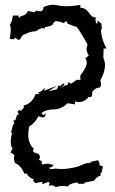

<svg xmlns="http://www.w3.org/2000/svg" viewBox="-20 -603 484 808"><path d="M214.8 184.6Q206.5 176.8 195.8 176.8L184.1 178.7L189 169.4L184.1 162.1L158.2 172.4V162.1L128.4 167.5L118.7 157.2L123 150.9Q105 148.9 92.3 127.4L83 127.9Q67.4 92.3 43 83Q38.6 71.3 38.6 62L40.5 49.3L24.4 38.1Q32.2 25.9 32.2 20Q32.2 15.6 27.8 15.6L25.4 -3.9Q25.4 -26.4 31.2 -43.5L26.4 -44.4L33.7 -74.7Q39.6 -82 39.6 -87.4L35.6 -94.7Q48.3 -96.7 48.3 -109.9L52.2 -119.6L60.5 -122.1L53.2 -132.8L61 -140.6L68.4 -136.2L81.1 -151.4L78.6 -158.7Q114.7 -166.5 129.9 -207H148.9L138.2 -212.9L153.3 -218.8L169.4 -233.9L165.5 -221.2L220.2 -242.2L183.6 -218.8L219.2 -227.1L226.6 -244.1L233.4 -240.7Q244.6 -251.5 248 -251.5Q251 -251.5 251 -246.1L234.4 -231L253.4 -243.2Q267.1 -243.2 267.1 -254.9L270 -257.3L277.8 -250.5L290 -257.8Q299.8 -267.6 310.5 -267.6L318.4 -266.1L317.9 -285.2Q345.2 -320.3 345.2 -339.4Q345.2 -348.1 339.4 -358.4L353.5 -369.1Q344.2 -385.3 344.2 -397.9Q344.2 -406.7 348.6 -414.6Q318.4 -471.7 301.3 -491.2H295.9L263.2 -503.9Q263.2 -513.7 258.8 -513.7L247.6 -505.9Q229 -513.7 216.3 -513.7Q208 -513.7 203.6 -503.2Q199.2 -492.7 168.9 -488.8L165 -475.1L164.1 -484.9Q148.9 -484.9 131.3 -471.7Q106 -470.7 85.4 -459Q78.6 -458 75.2 -454.3Q71.8 -450.7 69.6 -446.5Q67.4 -442.4 65.4 -439Q63.5 -435.5 60.1 -435.5Q51.8 -435.5 45.4 -444.8Q39.6 -437.5 31.2 -437.5L21 -439.9Q25.4 -469.2 25.4 -478Q24.9 -494.1 21 -498.5Q32.7 -513.7 33.7 -537.6H57.6L59.6 -527.3L66.9 -534.2Q92.3 -540 97.2 -556.6L127.4 -551.8L129.9 -558.6L147.5 -555.2Q163.1 -555.2 163.1 -573.2Q185.5 -583 202.6 -583Q210.4 -583 228 -579.8Q245.6 -576.7 252.9 -576.7Q287.6 -576.7 317.9 -582.5L318.4 -570.3Q333 -569.8 340.3 -563.7Q347.7 -557.6 353 -550.5Q358.4 -543.5 364.3 -536.9Q370.1 -530.3 386.2 -528.3L381.8 -523.4Q381.8 -503.4 389.2 -503.4L391.1 -516.6L406.7 -503.9L409.2 -476.1L404.8 -483.9Q404.8 -441.9 428.2 -398.9H416L415 -358.9Q421.9 -344.2 421.9 -328.6Q421.9 -300.3 402.8 -266.1Q402.8 -254.9 405.3 -252.4Q405.3 -241.2 400.4 -234.9Q380.9 -234.4 367.7 -215.3L368.2 -209.5Q368.2 -194.3 358.9 -194.3L353.5 -195.8Q336.9 -173.3 310.1 -173.3L294.9 -175.8L296.4 -163.6L264.2 -168.5Q238.3 -142.6 205.1 -142.6Q187.5 -142.6 167 -135.3L154.3 -127.4Q158.7 -118.7 165 -118.7L170.9 -127.4L171.4 -117.7Q168.9 -108.9 158.2 -108.9L141.6 -113.8Q125 -82.5 104 -71.8Q99.1 -58.6 99.1 -33.7Q99.1 1 122.6 23.9L118.7 30.3Q118.7 39.1 132.8 41.3Q147 43.5 148.4 58.6L144 69.8L155.8 74.7L156.2 89.4Q168.9 85.9 184.1 85.9L205.6 91.3Q198.2 103 184.1 103L193.4 108.9Q205.6 108.9 212.4 106.4L234.9 108.4Q271 108.4 308.6 97.7L341.8 84Q363.8 83.5 364.3 82Q363.8 80.1 354 79.6L393.1 71.3L400.9 88.4L396 90.3Q397.9 93.8 412.1 95.7V107.4L407.2 108.9L410.2 110.8L408.2 125.5L404.3 120.1L402.8 136.7Q388.2 138.7 375 157.7L336.9 165L334 170.4H309.6Q309.6 166.5 303.2 164.6Q268.6 170.9 266.6 181.6L251 179.7Q226.1 179.7 214.8 184.6Z"/></svg>

Font: Truetypewriter PolyglOTT
Style: Regular
Weight: 400
Designer: Sergey Beatoff a.k.a. Sam_T
Version: Version 3.76